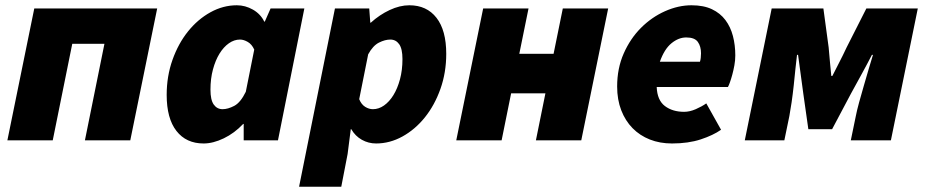

<svg xmlns="http://www.w3.org/2000/svg" viewBox="-20 -532 3508 728"><path d="M8 0 110 -500H576L474 0H302L376 -366H254L180 0Z M752 12Q686 12 649 -35.5Q612 -83 612 -172Q612 -243 634 -305Q656 -367 693 -413Q730 -459 778 -485.5Q826 -512 878 -512Q910 -512 939 -495.5Q968 -479 982 -450H984L1006 -500H1134L1034 0H904V-62H902Q869 -27 828.5 -7.5Q788 12 752 12ZM824 -118Q844 -118 868 -130.5Q892 -143 912 -184L944 -344Q935 -364 919.5 -373Q904 -382 890 -382Q868 -382 848 -368Q828 -354 812.5 -329Q797 -304 787.5 -269Q778 -234 778 -192Q778 -153 790.5 -135.5Q803 -118 824 -118Z M1310 -42 1298 52 1274 176H1114L1250 -500H1380L1384 -446H1386Q1419 -476 1457.5 -494Q1496 -512 1532 -512Q1598 -512 1635 -464.5Q1672 -417 1672 -328Q1672 -257 1650 -195Q1628 -133 1591 -87Q1554 -41 1506 -14.5Q1458 12 1406 12Q1377 12 1352 -2Q1327 -16 1312 -42ZM1460 -382Q1440 -382 1417 -370.5Q1394 -359 1376 -326L1342 -156Q1350 -136 1364.5 -127Q1379 -118 1394 -118Q1416 -118 1436 -132Q1456 -146 1471.5 -171Q1487 -196 1496.5 -231Q1506 -266 1506 -308Q1506 -347 1493.5 -364.5Q1481 -382 1460 -382Z M1710 0 1812 -500H1984L1949 -328H2079L2114 -500H2286L2184 0H2012L2048 -178H1918L1882 0Z M2320 -204Q2320 -273 2345 -329.5Q2370 -386 2410.5 -426.5Q2451 -467 2501.5 -489.5Q2552 -512 2602 -512Q2648 -512 2679.5 -497Q2711 -482 2730.5 -456Q2750 -430 2759 -395.5Q2768 -361 2768 -322Q2768 -303 2764.5 -284Q2761 -265 2756.5 -248.5Q2752 -232 2747.5 -219.5Q2743 -207 2740 -202H2470Q2472 -152 2501 -130Q2530 -108 2574 -108Q2595 -108 2618 -118Q2641 -128 2658 -140L2714 -40Q2684 -19 2637 -3.5Q2590 12 2528 12Q2482 12 2444 -3Q2406 -18 2378.5 -46Q2351 -74 2335.5 -114Q2320 -154 2320 -204ZM2482 -298H2634Q2636 -304 2637 -312.5Q2638 -321 2638 -330Q2638 -356 2626 -373Q2614 -390 2582 -390Q2553 -390 2526 -368Q2499 -346 2482 -298Z M2804 0 2906 -500H3102L3122 -352Q3125 -322 3127 -296Q3129 -270 3132 -244H3136Q3149 -270 3162.5 -296Q3176 -322 3190 -352L3265 -500H3460L3358 0H3206L3225 -92Q3229 -113 3237.5 -144Q3246 -175 3255.5 -207.5Q3265 -240 3274 -271Q3283 -302 3290 -324H3286Q3268 -289 3246 -249Q3224 -209 3206 -176L3135 -42H3045L3026 -176Q3022 -209 3016 -250Q3010 -291 3006 -324H3002Q2999 -302 2996 -271Q2993 -240 2989.5 -207.5Q2986 -175 2981.5 -144Q2977 -113 2973 -92L2954 0Z"/></svg>

Font: mr_Source Sans Pro
Style: Italic
Weight: 900
Italic angle: -11°
Designer: Paul D. Hunt
Foundry: Adobe Systems Incorporated
Version: Version 1.076;July 10, 2024;FontCreator 11.5.0.2430 64-bit